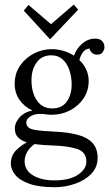

<svg xmlns="http://www.w3.org/2000/svg" viewBox="-20 -598 467 822"><path d="M214.2 203.5Q146.3 203.5 104.9 188.5Q63.4 173.5 44.9 150.2Q26.4 126.9 26.4 102.3Q26.4 67.8 49.7 44.7Q73 21.6 95.3 12.1Q71.1 4 57.4 -9.9Q43.6 -23.8 43.6 -47.3Q43.6 -73.7 64.5 -96.3Q85.4 -118.8 118.8 -124.7Q84.3 -140.8 63.6 -170.3Q42.9 -199.9 42.9 -238.7Q42.9 -283.8 66.2 -317.4Q89.5 -350.9 126 -369.3Q162.4 -387.6 201.3 -387.6Q226.3 -387.6 250.8 -380.5Q275.4 -373.3 296.7 -359.7Q308 -391.3 332.8 -412Q357.5 -432.7 387.6 -432.7Q406.7 -432.7 416.9 -422.6Q427.2 -412.5 427.2 -394.9Q427.2 -386.9 420.2 -375.3Q413.3 -363.8 394.9 -364.1Q382.1 -364.1 373.9 -371.7Q365.6 -379.2 363.4 -390.5Q344.3 -388 334.1 -372.9Q323.8 -357.9 319.8 -341Q338.1 -324.2 348.9 -300.9Q359.7 -277.6 359.7 -251.6Q359.7 -209.4 337.6 -176.6Q315.4 -143.7 279.4 -125.2Q243.5 -106.7 201.3 -106.7Q187.4 -106.7 176.6 -108.5Q165.7 -110.4 151.1 -110.4Q123.2 -110.4 105.8 -96.8Q88.4 -83.2 93.9 -64.5Q99.4 -46.6 130.4 -41.6Q161.3 -36.7 213.4 -34.5Q271.4 -31.9 312.6 -20.9Q353.9 -9.9 375.9 13.9Q397.9 37.8 397.9 78.1Q397.9 118.4 370.4 146.5Q342.9 174.6 300.7 189Q258.5 203.5 214.2 203.5ZM213.4 174.2Q277.6 174.2 313.7 150.2Q349.8 126.1 349.8 93.9Q349.8 52.1 308.9 39.2Q268.1 26.4 205.7 24.9Q185.6 24.2 166.1 22.7Q146.7 21.3 128.3 18.7Q108.2 32.3 96.8 51.7Q85.4 71.1 85.4 93.1Q85.4 130.2 120.5 152.2Q155.5 174.2 213.4 174.2ZM203.5 -133.8Q245.3 -133.8 266 -163.2Q286.8 -192.5 286.8 -236.5Q286.8 -269.5 277 -297.9Q267.3 -326.4 248.1 -343.8Q228.8 -361.2 199.9 -361.2Q159.1 -361.2 137 -330.8Q114.8 -300.3 114.8 -255.2Q114.8 -201.3 138.1 -167.6Q161.3 -133.8 203.5 -133.8ZM193.6 -430.5 81.8 -552.6 101.9 -576.8 197.7 -495H199.1L295.9 -578.3L314.6 -556.7L195.1 -430.5Z"/></svg>

Font: Parastoo
Style: Regular
Weight: 400
Foundry: Saber Rastikerdar (saber.rastikerdar@gmail.com)
Version: Version 3.000